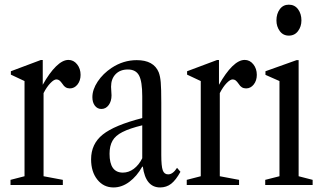

<svg xmlns="http://www.w3.org/2000/svg" viewBox="-20 -792 1375 822"><path d="M25 0V-22L85 -37.5V-445L26.5 -472.5V-487L154.5 -535H163V-429Q191.5 -480 219.8 -507.8Q248 -535.5 273 -535.5Q295 -535.5 310 -516.8Q325 -498 325 -471.5Q325 -447 311.8 -430.2Q298.5 -413.5 279 -413.5Q259 -413.5 248 -432Q240 -443.5 234.2 -447.8Q228.5 -452 221.5 -452Q211 -452 195.8 -436.2Q180.5 -420.5 166.5 -393.5V-37.5L249 -22V0Z M466 10.5Q423.5 10.5 396.8 -23Q370 -56.5 370 -110Q370 -176 420 -216Q470 -256 589 -286.5V-380Q589 -443.5 575.2 -469Q561.5 -494.5 527.5 -494.5Q494.5 -494.5 475 -474.5Q455.5 -454.5 455.5 -420.5Q455.5 -411 456.5 -401.8Q457.5 -392.5 457.5 -384Q457.5 -358.5 445.2 -342Q433 -325.5 414 -325.5Q397 -325.5 386.2 -339.5Q375.5 -353.5 375.5 -376Q375.5 -408.5 398.2 -442.8Q421 -477 458 -501.5Q508 -534.5 565.5 -534.5Q638 -534.5 659.5 -482.5Q666 -465.5 668.2 -439.5Q670.5 -413.5 670.5 -352.5V-129Q670.5 -80.5 676.8 -63Q683 -45.5 700 -45.5Q720 -45.5 738 -73.5L752.5 -56.5Q733 -21 712.8 -5.2Q692.5 10.5 665.5 10.5Q603.5 10.5 591.5 -78.5H589Q566 -37.5 533.8 -13.5Q501.5 10.5 466 10.5ZM506 -53Q531 -53 552.8 -69.2Q574.5 -85.5 589 -114.5V-255.5Q535.5 -242.5 504.8 -227Q474 -211.5 461.5 -189.2Q449 -167 449 -133.5Q449 -53 506 -53Z M779.5 0V-22L839.5 -37.5V-445L781 -472.5V-487L909 -535H917.5V-429Q946 -480 974.2 -507.8Q1002.5 -535.5 1027.5 -535.5Q1049.5 -535.5 1064.5 -516.8Q1079.5 -498 1079.5 -471.5Q1079.5 -447 1066.2 -430.2Q1053 -413.5 1033.5 -413.5Q1013.5 -413.5 1002.5 -432Q994.5 -443.5 988.8 -447.8Q983 -452 976 -452Q965.5 -452 950.2 -436.2Q935 -420.5 921 -393.5V-37.5L1003.5 -22V0Z M1216.5 -639.5Q1192 -639.5 1177.8 -659Q1163.5 -678.5 1163.5 -704.5Q1163.5 -733 1177.8 -752.5Q1192 -772 1216.5 -772Q1241.5 -772 1256 -752.5Q1270.5 -733 1270.5 -704.5Q1270.5 -678.5 1256 -659Q1241.5 -639.5 1216.5 -639.5ZM1115.5 0V-22L1176.5 -37.5V-445L1116.5 -471.5V-487L1249.5 -534.5H1258.5V-37.5L1318.5 -22V0Z"/></svg>

Font: Libre Caslon Condensed
Style: Regular
Weight: 400
Designer: Pablo Impallari, Rodrigo Fuenzalida, Katja Schimmel, Ertekin Erdin
Foundry: Pablo Impallari, Rodrigo Fuenzalida
Version: Version 2.000; ttfautohint (v1.8.4.7-5d5b);gftools[0.9.33]